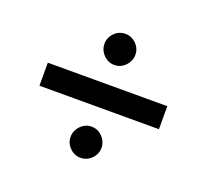

<svg xmlns="http://www.w3.org/2000/svg" viewBox="-90 -685 743 690"><g transform="rotate(20 282.0 -340.0)"><path d="M321.5 -559.5Q339 -542 339 -518Q339 -494 321.5 -476Q304 -458 280 -458Q256 -458 238.5 -476Q221 -494 221 -518Q221 -542 238.5 -559.5Q256 -577 280 -577Q304 -577 321.5 -559.5ZM321.5 -204Q339 -186 339 -162Q339 -138 321.5 -120.5Q304 -103 280 -103Q256 -103 238.5 -120.5Q221 -138 221 -162Q221 -186 238.5 -204Q256 -222 280 -222Q304 -222 321.5 -204ZM510 -296H53V-384H510Z"/></g></svg>

Font: Hind Mysuru Medium
Style: Regular
Weight: 500
Designer: Manushi Parikh, Hitesh Malaviya
Foundry: Indian Type Foundry
Version: Version 0.703;PS 1.0;hotconv 1.0.86;makeotf.lib2.5.63406